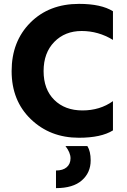

<svg xmlns="http://www.w3.org/2000/svg" viewBox="-20 -703 653 991"><path d="M448 125Q448 188 402.5 228Q357 268 269 268V177Q305 177 324.5 160Q344 143 344 114Q344 85 318 51H431Q448 78 448 125ZM387 8Q239 8 139.5 -87.5Q40 -183 40 -336Q40 -489 136.5 -586Q233 -683 388 -683Q502 -683 563 -645V-497Q488 -543 401.5 -543Q315 -543 260 -486.5Q205 -430 205 -336Q205 -242 260 -187.5Q315 -133 405.5 -133Q496 -133 563 -181V-30Q502 8 387 8Z"/></svg>

Font: Hind Mysuru
Style: Bold
Weight: 700
Designer: Manushi Parikh, Hitesh Malaviya
Foundry: Indian Type Foundry
Version: Version 0.703;PS 1.0;hotconv 1.0.86;makeotf.lib2.5.63406